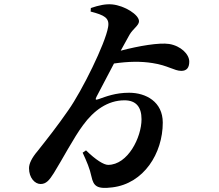

<svg xmlns="http://www.w3.org/2000/svg" viewBox="-20 -831 1040 913"><path d="M411 -776C476 -759 502 -746 494 -702C481 -624 370 -399 305 -307C254 -233 201 -166 159 -113C130 -79 118 -52 118 -31C118 15 146 44 173 44C199 44 214 27 236 -8C273 -67 332 -179 375 -236C426 -306 492 -354 572 -354C627 -354 653 -322 653 -264C653 -178 588 -47 494 -47C474 -47 436 -70 389 -116L373 -105C393 -62 407 -29 415 9C425 55 442 69 514 60C664 42 754 -102 754 -248C754 -347 674 -390 594 -390C529 -390 484 -372 450 -360C434 -354 432 -357 439 -371L522 -529C591 -539 650 -540 706 -531C778 -520 809 -494 842 -494C867 -494 880 -508 880 -538C880 -573 840 -613 784 -622C737 -629 641 -613 554 -590L596 -666C613 -695 641 -710 641 -730C641 -761 573 -804 514 -810C483 -813 451 -806 412 -793Z"/></svg>

Font: Noto Serif CJK KR
Style: Bold
Weight: 700
Designer: Ryoko NISHIZUKA 西塚涼子 (kana & ideographs); Frank Grießhammer (Latin, Greek & Cyrillic); Wenlong ZHANG 张文龙 (bopomofo); San
Foundry: Adobe
Version: Version 2.001;hotconv 1.1.0;makeotfexe 2.6.0